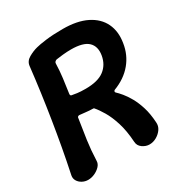

<svg xmlns="http://www.w3.org/2000/svg" viewBox="-183 -800 868 922"><g transform="rotate(-30 250.5 -339.5)"><path d="M41 5Q24 5 9 -3Q-6 -11 -14 -24.5Q-22 -38 -19 -54Q-4 -125 8.5 -194Q21 -263 32 -332Q43 -401 52.5 -470Q62 -539 70 -610Q73 -635 97.5 -649Q122 -663 146 -669Q164 -674 203 -679Q242 -684 296 -684Q376 -684 428 -658Q480 -632 502 -586Q524 -540 514 -480Q505 -420 467.5 -375Q430 -330 367 -306Q363 -304 362 -300Q361 -296 364 -293Q375 -283 390 -265Q405 -247 420 -220.5Q435 -194 446.5 -157.5Q458 -121 461 -72Q463 -51 451.5 -34Q440 -17 421 -6Q402 5 381 5Q361 5 342.5 -8Q324 -21 323 -43Q319 -106 304.5 -152Q290 -198 271.5 -229Q253 -260 238 -277Q237 -279 235 -279.5Q233 -280 228 -280Q213 -280 192 -282.5Q171 -285 159 -286Q147 -286 147 -273Q138 -218 130.5 -164.5Q123 -111 121 -55Q121 -38 108 -24.5Q95 -11 77 -3Q59 5 41 5ZM249 -380Q317 -380 352 -406.5Q387 -433 395 -480Q403 -527 376 -553Q349 -579 281 -579Q258 -579 235 -576.5Q212 -574 199 -572Q194 -571 189.5 -567Q185 -563 185 -557Q184 -518 179 -478.5Q174 -439 168 -399Q167 -394 169 -390.5Q171 -387 175 -387Q184 -385 202.5 -382.5Q221 -380 249 -380Z"/></g></svg>

Font: Winky Sans Medium
Style: Italic
Weight: 500
Italic angle: -8.97852°
Designer: Simon Atzbach
Foundry: typofactur
Version: Version 1.205